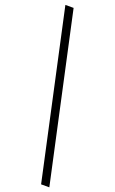

<svg xmlns="http://www.w3.org/2000/svg" viewBox="-180 -781 616 1031"><g transform="rotate(20 127.5 -265.0)"><path d="M48 -740 255 210H208L1 -740Z"/></g></svg>

Font: Georama Condensed Light
Style: Regular
Weight: 300
Width: 3
Designer: Jean-Baptiste Levee
Foundry: Production Type
Version: Version 1.000